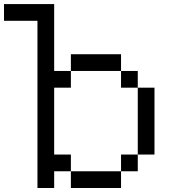

<svg xmlns="http://www.w3.org/2000/svg" viewBox="-20 -937 873 957"><path d="M0 -833.3V-916.7H250V-583.3H333.3V-500H250V-166.7H333.3V-83.3H250V0H166.7V-833.3ZM750 -166.7H666.7V-500H750ZM333.3 -83.3H583.3V0H333.3ZM333.3 -583.3V-666.7H583.3V-583.3ZM666.7 -166.7V-83.3H583.3V-166.7ZM666.7 -583.3V-500H583.3V-583.3Z"/></svg>

Font: Galmuri11 Regular
Style: Regular
Weight: 400
Designer: Minseo Lee (Quiple)
Version: Version 2.356;hotconv 1.1.0;makeotfexe 2.6.0 DEVELOPMENT